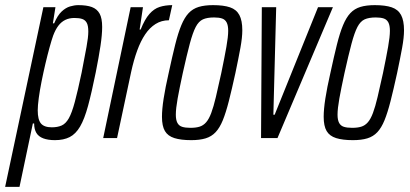

<svg xmlns="http://www.w3.org/2000/svg" viewBox="-65 -538 1597 748"><path d="M-45 190 104 -510H151L141 -447H146Q159 -478 175 -493Q191 -508 208 -513Q225 -518 240 -518Q273 -518 293 -510.5Q313 -503 323 -485Q333 -467 333 -433Q333 -403 326.5 -359.5Q320 -316 308 -256Q292 -177 278 -125.5Q264 -74 247 -45Q230 -16 206.5 -4Q183 8 149 8Q122 8 103.5 1Q85 -6 76.5 -20.5Q68 -35 68 -57H63L11 190ZM137 -42Q159 -42 175 -49Q191 -56 203 -77Q215 -98 226.5 -141Q238 -184 253 -255Q265 -317 272 -355Q279 -393 279 -415Q279 -438 273 -449Q267 -460 255.5 -464Q244 -468 225 -468Q205 -468 189.5 -460.5Q174 -453 162.5 -438Q151 -423 142 -399Q136 -382 128 -353Q120 -324 112 -290Q104 -256 97 -221Q90 -186 86 -156Q82 -126 82 -108Q82 -72 94.5 -57Q107 -42 137 -42Z M337 0 444 -510H492L479 -423H483Q499 -463 517 -483.5Q535 -504 557 -511Q579 -518 606 -518L593 -459Q564 -459 541 -444.5Q518 -430 500.5 -404Q483 -378 469.5 -341Q456 -304 446 -258L391 0Z M680 8Q640 8 614.5 0Q589 -8 577.5 -27.5Q566 -47 566 -83Q566 -112 572.5 -154Q579 -196 592 -253Q606 -318 617.5 -364Q629 -410 641.5 -440Q654 -470 670 -487Q686 -504 709 -511Q732 -518 765 -518Q806 -518 831 -509.5Q856 -501 867.5 -479.5Q879 -458 879 -420Q879 -392 871.5 -351Q864 -310 852 -253Q838 -189 826.5 -144Q815 -99 803 -69.5Q791 -40 775 -23Q759 -6 736 1Q713 8 680 8ZM677 -40Q698 -40 712.5 -44.5Q727 -49 738 -61.5Q749 -74 758 -98Q767 -122 776 -160Q785 -198 797 -253Q810 -316 817 -355.5Q824 -395 824 -418Q824 -439 818 -450.5Q812 -462 800 -466Q788 -470 769 -470Q742 -470 725.5 -462.5Q709 -455 697.5 -433Q686 -411 674.5 -368Q663 -325 647 -253Q634 -193 627 -154Q620 -115 620 -91Q620 -71 626 -59.5Q632 -48 644.5 -44Q657 -40 677 -40Z M952 0 955 -510H1011L1000 -91H1005L1174 -510H1232L1016 0Z M1310 8Q1270 8 1244.5 0Q1219 -8 1207.5 -27.5Q1196 -47 1196 -83Q1196 -112 1202.5 -154Q1209 -196 1222 -253Q1236 -318 1247.5 -364Q1259 -410 1271.5 -440Q1284 -470 1300 -487Q1316 -504 1339 -511Q1362 -518 1395 -518Q1436 -518 1461 -509.5Q1486 -501 1497.5 -479.5Q1509 -458 1509 -420Q1509 -392 1501.5 -351Q1494 -310 1482 -253Q1468 -189 1456.5 -144Q1445 -99 1433 -69.5Q1421 -40 1405 -23Q1389 -6 1366 1Q1343 8 1310 8ZM1307 -40Q1328 -40 1342.5 -44.5Q1357 -49 1368 -61.5Q1379 -74 1388 -98Q1397 -122 1406 -160Q1415 -198 1427 -253Q1440 -316 1447 -355.5Q1454 -395 1454 -418Q1454 -439 1448 -450.5Q1442 -462 1430 -466Q1418 -470 1399 -470Q1372 -470 1355.5 -462.5Q1339 -455 1327.5 -433Q1316 -411 1304.5 -368Q1293 -325 1277 -253Q1264 -193 1257 -154Q1250 -115 1250 -91Q1250 -71 1256 -59.5Q1262 -48 1274.5 -44Q1287 -40 1307 -40Z"/></svg>

Font: Saira UltraCondensed
Style: Italic
Weight: 400
Width: 1
Italic angle: -12°
Designer: Hector Gatti with collaboration of the Omnibus-Type team
Foundry: Omnibus-Type
Version: Version 1.101